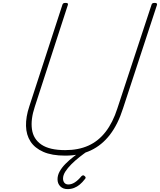

<svg xmlns="http://www.w3.org/2000/svg" viewBox="-20 -1055 1104 1325"><path d="M429 19Q338 19 279 -7Q220 -33 190.5 -78.5Q161 -124 159.5 -186Q158 -248 182 -320L410 -1020Q412 -1028 416.5 -1031.5Q421 -1035 433 -1035Q443 -1035 447 -1031.5Q451 -1028 448 -1020L220 -318Q191 -231 200.5 -163Q210 -95 266 -57Q322 -19 430 -19Q521 -19 590 -50Q659 -81 709 -145.5Q759 -210 790 -307L1025 -1020Q1027 -1028 1031.5 -1031.5Q1036 -1035 1048 -1035Q1068 -1035 1063 -1020L829 -307Q794 -197 738.5 -125Q683 -53 606.5 -17Q530 19 429 19ZM446 250Q415 250 396 231Q377 212 377 182Q377 155 391.5 128.5Q406 102 431 76.5Q456 51 488.5 26Q521 1 557 -24L588 -20V-15Q559 5 528.5 29Q498 53 472.5 78.5Q447 104 431 129Q415 154 415 177Q415 195 424.5 206.5Q434 218 452 218Q474 218 496.5 203.5Q519 189 542 161Q547 156 553 155Q559 154 565 161Q571 166 571 171Q571 176 565 182Q549 203 530.5 218.5Q512 234 491 242Q470 250 446 250Z"/></svg>

Font: Playwrite CO Thin
Style: Regular
Weight: 250
Version: Version 1.002